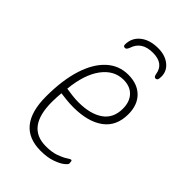

<svg xmlns="http://www.w3.org/2000/svg" viewBox="-216 -797 886 886"><g transform="rotate(45 227.0 -353.5)"><path d="M225 6Q65 6 65 -190Q65 -295 89 -371Q113 -447 157.5 -488Q202 -529 263 -529Q323 -529 357.5 -494.5Q392 -460 392 -400Q392 -322 338 -282.5Q284 -243 189 -243Q165 -243 143 -245.5Q121 -248 105 -250Q102 -218 102 -190Q102 -26 227 -26Q266 -26 292.5 -35.5Q319 -45 334 -55Q349 -65 354 -65Q358 -65 359 -59Q360 -53 360 -46Q360 -40 344 -27.5Q328 -15 297.5 -4.5Q267 6 225 6ZM190 -276Q267 -276 311.5 -307Q356 -338 356 -400Q356 -445 331.5 -471Q307 -497 264 -497Q202 -497 160.5 -441Q119 -385 109 -284Q129 -281 149.5 -278.5Q170 -276 190 -276ZM274 -713Q319 -713 348 -690Q377 -667 377 -631Q377 -615 373.5 -610Q370 -605 363 -605Q354 -605 351 -622Q342 -681 271 -681Q199 -681 180 -622Q176 -612 172.5 -608.5Q169 -605 164 -605Q153 -605 153 -616Q153 -660 186 -686.5Q219 -713 274 -713Z"/></g></svg>

Font: Asap Condensed Condensed Thin
Style: Italic
Weight: 100
Width: 3
Italic angle: -6°
Designer: Pablo Cosgaya
Foundry: Omnibus-Type
Version: Version 3.001; ttfautohint (v1.8.4.7-5d5b)